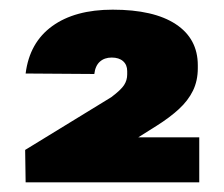

<svg xmlns="http://www.w3.org/2000/svg" viewBox="-20 -807 464 397"><path d="M32 -497 210 -606Q230 -621 236.5 -631Q243 -641 243 -653V-660Q243 -673 234.5 -680.5Q226 -688 211 -688Q196 -688 186.5 -679.5Q177 -671 175 -654L33 -655Q41 -719 88 -753Q135 -787 213 -787Q298 -787 343.5 -757Q389 -727 389 -672V-666Q389 -640 379 -619.5Q369 -599 350 -581.5Q331 -564 304 -547L153 -452L166 -523H392V-430H33Z"/></svg>

Font: Pathway Extreme ExtraBold
Style: Regular
Weight: 800
Designer: Eduardo Rodriguez Tunni
Foundry: Eduardo Rodriguez Tunni
Version: Version 1.001;gftools[0.9.26]